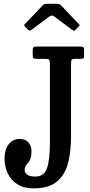

<svg xmlns="http://www.w3.org/2000/svg" viewBox="-20 -1000 481 1031"><path d="M4.5 -147.5Q4.5 -198.5 27.2 -226.2Q50 -254 85.5 -254Q116 -254 132.5 -235.8Q149 -217.5 149 -188Q149 -162 143.5 -148.2Q138 -134.5 130.8 -126.2Q123.5 -118 118 -109.5Q112.5 -101 112.5 -86Q112.5 -73.5 125.2 -62.8Q138 -52 170 -52Q215.5 -52 231.8 -95Q248 -138 248 -240V-654.5Q248 -672 244.2 -678Q240.5 -684 223 -684H178.5Q163 -684 159.2 -688.2Q155.5 -692.5 155.5 -708.5V-728.5Q155.5 -744 160.8 -747Q166 -750 180.5 -750H410.5Q420 -750 425.8 -747.5Q431.5 -745 431.5 -734.5V-701.5Q431.5 -690.5 428.5 -687.2Q425.5 -684 415 -684H383.5Q367.5 -684 364.5 -679Q361.5 -674 361.5 -658V-270Q361.5 -188 345.2 -124.5Q329 -61 285.5 -24.8Q242 11.5 160 11.5Q107.5 11.5 73 -10.8Q38.5 -33 21.5 -69.2Q4.5 -105.5 4.5 -147.5ZM129.5 -841.5 115 -856.5Q109.5 -862.5 109.5 -864.5Q109.5 -866.5 115 -872L209 -971Q217 -979.5 235.5 -979.5H285Q295 -979.5 299.2 -977.5Q303.5 -975.5 308 -971L404 -870Q408 -866.5 408 -864.8Q408 -863 404 -859L384.5 -839.5Q379 -834 377 -834.2Q375 -834.5 368.5 -839L271 -911.5Q258 -921 246 -912L147.5 -838.5Q139 -832 129.5 -841.5Z"/></svg>

Font: Besley* Condensed Medium
Style: Regular
Weight: 500
Width: 3
Designer: Owen Earl
Foundry: indestructible type*
Version: Version 3.000; ttfautohint (v1.8.3)